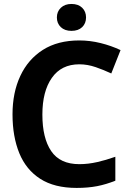

<svg xmlns="http://www.w3.org/2000/svg" viewBox="-20 -921 649 951"><path d="M454.1 -588.4Q413.1 -602.5 373 -602.5Q283.7 -602.5 236.8 -535.2Q189.9 -468.8 189.9 -353.5Q189.9 -237.3 233.4 -172.9Q277.3 -107.9 373 -107.9Q416.5 -107.9 461.4 -118.2Q502.9 -127.4 551.3 -144.5V-25.9Q505.9 -7.8 461.4 1Q438.5 5.4 413.1 7.6Q387.7 9.8 359.4 9.8Q249.5 9.8 179.4 -35.2Q109.4 -80.1 75.7 -162.1Q42 -244.6 42 -354.5Q42 -462.4 80.6 -544.9Q119.1 -627.4 192.6 -674.1Q266.1 -720.7 373 -720.7Q425.8 -720.7 479 -707.5Q530.3 -694.8 577.1 -672.9L531.2 -557.1Q492.7 -575.2 454.1 -588.4ZM334 -901.4Q367.7 -901.4 387 -882.6Q406.2 -863.8 406.2 -834.5Q406.2 -805.2 387 -786.6Q367.7 -768.1 334 -768.1Q300.8 -768.1 281.2 -786.6Q261.7 -805.2 261.7 -834.5Q261.7 -863.8 281.5 -882.6Q301.3 -901.4 334 -901.4Z"/></svg>

Font: MAUL Bold
Style: Bold
Weight: 700
Designer: MAUL
Version: Version 1.0; 2020; ttfautohint (v1.8.3)